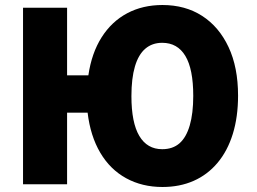

<svg xmlns="http://www.w3.org/2000/svg" viewBox="-20 -736 1026 767"><path d="M629 11Q548 11 484 -24Q420 -59 380.5 -126Q341 -193 330 -286H248V0H72V-705H248V-435H333Q346 -524 386 -587Q426 -650 488 -683Q550 -716 629 -716Q720 -716 787.5 -672.5Q855 -629 893 -548Q931 -467 931 -354Q931 -269 910 -201Q889 -133 849 -85.5Q809 -38 753.5 -13.5Q698 11 629 11ZM628 -140Q670 -140 697 -163.5Q724 -187 738 -235Q752 -283 752 -353Q752 -460 720.5 -512.5Q689 -565 628 -565Q588 -565 560.5 -541.5Q533 -518 519 -470.5Q505 -423 505 -352Q505 -246 536.5 -193Q568 -140 628 -140Z"/></svg>

Font: Nunito Sans 7pt Condensed Black
Style: Regular
Weight: 900
Width: 3
Designer: Vernon Adams
Foundry: Vernon Adams
Version: Version 3.101;gftools[0.9.27]